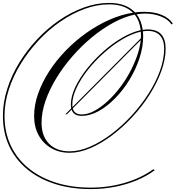

<svg xmlns="http://www.w3.org/2000/svg" viewBox="-40 -912 1205 1317"><path d="M709 -892Q825 -892 886 -827Q918 -831 948 -831Q1018 -831 1069 -810Q1120 -789 1145 -751L1137 -744Q1114 -779 1064 -799Q1014 -819 954 -819Q927 -819 897 -814Q930 -771 939 -707Q957 -710 974 -710Q1096 -710 1096 -578Q1096 -505 1066.5 -424Q1037 -343 986 -262.5Q935 -182 868.5 -110.5Q802 -39 728.5 16.5Q655 72 580 104Q505 136 437 136Q366 136 311 104Q256 72 225 15.5Q194 -41 194 -116Q194 -192 221.5 -270Q249 -348 297.5 -423Q346 -498 411 -565Q476 -632 552 -686Q628 -740 709.5 -776Q791 -812 872 -825Q815 -882 709 -882Q625 -882 539.5 -850.5Q454 -819 373.5 -763.5Q293 -708 224 -634Q155 -560 102.5 -474.5Q50 -389 20.5 -298Q-9 -207 -9 -117Q-9 -6 33 84.5Q75 175 153.5 240Q232 305 341 340Q450 375 583 375Q704 375 816.5 342Q929 309 1011 249L1022 255Q969 295 898.5 324.5Q828 354 747.5 369.5Q667 385 583 385Q447 385 336 349.5Q225 314 145 247.5Q65 181 22.5 89Q-20 -3 -20 -117Q-20 -209 9.5 -302Q39 -395 92 -481.5Q145 -568 215 -642.5Q285 -717 366.5 -773Q448 -829 535.5 -860.5Q623 -892 709 -892ZM245 -70Q245 21 296 73.5Q347 126 437 126Q504 126 577 94.5Q650 63 723 8Q796 -47 861 -117.5Q926 -188 977 -267Q1028 -346 1057 -426Q1086 -506 1086 -578Q1086 -637 1057.5 -668.5Q1029 -700 974 -700Q958 -700 940 -697Q942 -680 942 -662Q942 -589 916.5 -512Q891 -435 848 -364.5Q805 -294 750 -238Q695 -182 636 -149.5Q577 -117 520 -117Q446 -117 446 -195Q446 -250 476 -313.5Q506 -377 556.5 -440.5Q607 -504 669.5 -559.5Q732 -615 798.5 -653.5Q865 -692 925 -705Q918 -769 884 -812Q813 -797 738 -756.5Q663 -716 591.5 -657Q520 -598 457.5 -526.5Q395 -455 347 -376.5Q299 -298 272 -220Q245 -142 245 -70ZM456 -195Q456 -127 520 -127Q562 -127 607.5 -151.5Q653 -176 699 -218.5Q745 -261 786 -315.5Q827 -370 858.5 -431.5Q890 -493 908.5 -554Q927 -615 927 -671Q927 -683 926 -695Q867 -682 802 -644Q737 -606 675.5 -551.5Q614 -497 564.5 -435Q515 -373 485.5 -310.5Q456 -248 456 -195ZM408 -128 930 -653H941L419 -128Z"/></svg>

Font: Ballet 16pt
Style: Regular
Weight: 400
Designer: Maximiliano R. Sproviero
Foundry: Omnibus-Type
Version: Version 1.100; ttfautohint (v1.8.3)